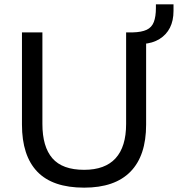

<svg xmlns="http://www.w3.org/2000/svg" viewBox="-20 -854 818 883"><path d="M367 9Q222 9 151.5 -64.5Q81 -138 81 -281V-705H175V-284Q175 -179 221 -126Q267 -73 367 -73Q463 -73 511.5 -126Q560 -179 560 -284V-705H652V-281Q652 -138 580 -64.5Q508 9 367 9ZM638 -652 590 -684V-705Q631 -706 654.5 -717Q678 -728 687.5 -753Q697 -778 697 -817V-834H778V-804Q778 -759 761.5 -726.5Q745 -694 713.5 -674.5Q682 -655 638 -652Z"/></svg>

Font: Mulish ExtraLight Medium
Style: Regular
Weight: 500
Version: Version 3.603